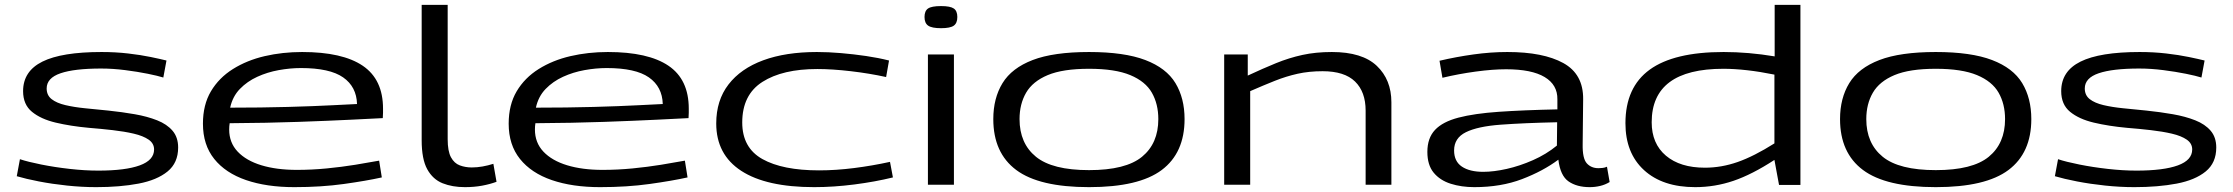

<svg xmlns="http://www.w3.org/2000/svg" viewBox="-20 -760 9186 790"><path d="M49 -35 62 -105Q95 -94 150 -83Q205 -72 267 -65Q329 -58 384 -58Q496 -58 555 -79.5Q614 -101 614 -145Q614 -170 591.5 -185.5Q569 -201 530.5 -210Q492 -219 444 -224.5Q396 -230 346 -234Q270 -241 209 -255.5Q148 -270 111.5 -300Q75 -330 75 -385Q75 -467 154.5 -506.5Q234 -546 398 -546Q455 -546 507 -540Q559 -534 600 -525.5Q641 -517 665 -511L652 -441Q630 -448 588 -456.5Q546 -465 495 -471.5Q444 -478 396 -478Q286 -478 229 -458.5Q172 -439 172 -396Q172 -368 192.5 -352Q213 -336 249 -327.5Q285 -319 330.5 -314.5Q376 -310 426 -305Q483 -299 534.5 -290Q586 -281 626.5 -265Q667 -249 690 -222Q713 -195 713 -153Q713 -90 669.5 -54.5Q626 -19 550 -4.5Q474 10 376 10Q317 10 255.5 3.5Q194 -3 140 -13.5Q86 -24 49 -35Z M1191 10Q1077 10 992.5 -19Q908 -48 861.5 -106Q815 -164 815 -251Q815 -329 848 -384.5Q881 -440 938.5 -476Q996 -512 1069 -529Q1142 -546 1223 -546Q1389 -546 1472.5 -489.5Q1556 -433 1556 -313Q1556 -307 1556 -296Q1556 -285 1555 -274Q1515 -272 1425 -267.5Q1335 -263 1207 -258.5Q1079 -254 925 -253Q923 -241 923 -227Q923 -173 958 -136Q993 -99 1055.5 -80Q1118 -61 1201 -61Q1263 -61 1324.5 -67Q1386 -73 1441.5 -82Q1497 -91 1540 -99L1551 -30Q1488 -16 1395 -3Q1302 10 1191 10ZM927 -317Q1055 -317 1164 -320Q1273 -323 1348.5 -327Q1424 -331 1449 -332Q1447 -403 1392 -441.5Q1337 -480 1218 -480Q1174 -480 1127 -471.5Q1080 -463 1038.5 -444Q997 -425 967 -394Q937 -363 927 -317Z M1822 -740V-187Q1822 -138 1835.5 -113Q1849 -88 1872 -79.5Q1895 -71 1921 -71Q1943 -71 1965.5 -75Q1988 -79 2010 -86L2023 -12Q1996 -2 1963.5 4Q1931 10 1893 10Q1841 10 1801 -6Q1761 -22 1738 -63.5Q1715 -105 1715 -183V-740Z M2449 10Q2335 10 2250.5 -19Q2166 -48 2119.5 -106Q2073 -164 2073 -251Q2073 -329 2106 -384.5Q2139 -440 2196.5 -476Q2254 -512 2327 -529Q2400 -546 2481 -546Q2647 -546 2730.5 -489.5Q2814 -433 2814 -313Q2814 -307 2814 -296Q2814 -285 2813 -274Q2773 -272 2683 -267.5Q2593 -263 2465 -258.5Q2337 -254 2183 -253Q2181 -241 2181 -227Q2181 -173 2216 -136Q2251 -99 2313.5 -80Q2376 -61 2459 -61Q2521 -61 2582.5 -67Q2644 -73 2699.5 -82Q2755 -91 2798 -99L2809 -30Q2746 -16 2653 -3Q2560 10 2449 10ZM2185 -317Q2313 -317 2422 -320Q2531 -323 2606.5 -327Q2682 -331 2707 -332Q2705 -403 2650 -441.5Q2595 -480 2476 -480Q2432 -480 2385 -471.5Q2338 -463 2296.5 -444Q2255 -425 2225 -394Q2195 -363 2185 -317Z M2927 -252Q2927 -347 2977.5 -412.5Q3028 -478 3120.5 -512Q3213 -546 3341 -546Q3388 -546 3440.5 -541.5Q3493 -537 3544 -529.5Q3595 -522 3638 -511L3626 -443Q3558 -458 3481 -467Q3404 -476 3343 -476Q3200 -476 3117 -423Q3034 -370 3034 -256Q3034 -152 3117 -105.5Q3200 -59 3350 -59Q3419 -59 3494 -68.5Q3569 -78 3642 -94L3654 -30Q3581 -12 3495.5 -1Q3410 10 3330 10Q3133 10 3030 -57Q2927 -124 2927 -252Z M3852 -644Q3814 -644 3799 -654.5Q3784 -665 3784 -690Q3784 -715 3798.5 -725Q3813 -735 3852 -735Q3890 -735 3904.5 -725Q3919 -715 3919 -690Q3919 -665 3904.5 -654.5Q3890 -644 3852 -644ZM3798 0V-536H3905V0Z M4067 -270Q4067 -356 4105 -418Q4143 -480 4229 -513Q4315 -546 4461 -546Q4606 -546 4692.5 -513Q4779 -480 4816.5 -418Q4854 -356 4854 -270Q4854 -131 4760 -60.5Q4666 10 4461 10Q4256 10 4161.5 -60.5Q4067 -131 4067 -270ZM4175 -270Q4175 -170 4242.5 -115Q4310 -60 4461 -60Q4612 -60 4679 -115Q4746 -170 4746 -270Q4746 -332 4719.5 -378.5Q4693 -425 4630.5 -451Q4568 -477 4461 -477Q4353 -477 4291 -451Q4229 -425 4202 -378.5Q4175 -332 4175 -270Z M5017 0V-536H5114V-449Q5176 -478 5230 -500Q5284 -522 5339 -534Q5394 -546 5460 -546Q5585 -546 5645 -489Q5705 -432 5705 -339V0H5599V-305Q5599 -382 5555.5 -424.5Q5512 -467 5422 -467Q5366 -467 5319 -456.5Q5272 -446 5225.5 -427.5Q5179 -409 5124 -385V0Z M5853 -135Q5853 -192 5884.5 -225.5Q5916 -259 5981 -276Q6046 -293 6147 -300Q6248 -307 6388 -310V-351Q6389 -411 6335.5 -443Q6282 -475 6177 -475Q6122 -475 6052 -465.5Q5982 -456 5915 -440L5903 -510Q5971 -526 6042.5 -536Q6114 -546 6182 -546Q6330 -546 6412.5 -500.5Q6495 -455 6494 -352L6492 -166Q6491 -108 6509 -88Q6527 -68 6557 -68Q6565 -68 6574 -69Q6583 -70 6592 -74L6603 -11Q6585 0 6564 5Q6543 10 6521 10Q6468 10 6434 -13.5Q6400 -37 6392 -103Q6329 -56 6242.5 -23Q6156 10 6046 10Q5993 10 5949 -4Q5905 -18 5879 -49.5Q5853 -81 5853 -135ZM5963 -141Q5963 -96 5995 -74.5Q6027 -53 6083 -53Q6126 -53 6179.5 -65Q6233 -77 6287.5 -101Q6342 -125 6386 -161L6387 -257Q6250 -254 6155 -247Q6060 -240 6011.5 -216Q5963 -192 5963 -141Z M7300 1 7281 -102Q7189 -42 7112.5 -16Q7036 10 6955 10Q6821 10 6744.5 -60Q6668 -130 6668 -253Q6668 -401 6768 -473.5Q6868 -546 7072 -546Q7174 -546 7282 -528V-740H7388V1ZM7281 -170V-453Q7222 -465 7169 -471Q7116 -477 7071 -477Q6776 -477 6776 -257Q6776 -169 6834.5 -119.5Q6893 -70 6995 -70Q7063 -70 7130 -93.5Q7197 -117 7281 -170Z M7551 -270Q7551 -356 7589 -418Q7627 -480 7713 -513Q7799 -546 7945 -546Q8090 -546 8176.5 -513Q8263 -480 8300.5 -418Q8338 -356 8338 -270Q8338 -131 8244 -60.5Q8150 10 7945 10Q7740 10 7645.5 -60.5Q7551 -131 7551 -270ZM7659 -270Q7659 -170 7726.5 -115Q7794 -60 7945 -60Q8096 -60 8163 -115Q8230 -170 8230 -270Q8230 -332 8203.5 -378.5Q8177 -425 8114.5 -451Q8052 -477 7945 -477Q7837 -477 7775 -451Q7713 -425 7686 -378.5Q7659 -332 7659 -270Z M8435 -35 8448 -105Q8481 -94 8536 -83Q8591 -72 8653 -65Q8715 -58 8770 -58Q8882 -58 8941 -79.5Q9000 -101 9000 -145Q9000 -170 8977.5 -185.5Q8955 -201 8916.5 -210Q8878 -219 8830 -224.5Q8782 -230 8732 -234Q8656 -241 8595 -255.5Q8534 -270 8497.5 -300Q8461 -330 8461 -385Q8461 -467 8540.5 -506.5Q8620 -546 8784 -546Q8841 -546 8893 -540Q8945 -534 8986 -525.5Q9027 -517 9051 -511L9038 -441Q9016 -448 8974 -456.5Q8932 -465 8881 -471.5Q8830 -478 8782 -478Q8672 -478 8615 -458.5Q8558 -439 8558 -396Q8558 -368 8578.5 -352Q8599 -336 8635 -327.5Q8671 -319 8716.5 -314.5Q8762 -310 8812 -305Q8869 -299 8920.5 -290Q8972 -281 9012.5 -265Q9053 -249 9076 -222Q9099 -195 9099 -153Q9099 -90 9055.5 -54.5Q9012 -19 8936 -4.5Q8860 10 8762 10Q8703 10 8641.5 3.5Q8580 -3 8526 -13.5Q8472 -24 8435 -35Z"/></svg>

Font: Georama ExtraExtended
Style: Regular
Weight: 400
Width: 8
Designer: Jean-Baptiste Levee
Foundry: Production Type
Version: Version 1.000